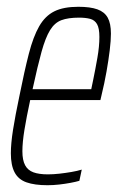

<svg xmlns="http://www.w3.org/2000/svg" viewBox="-20 -538 355 566"><path d="M120 8Q82 8 58 -0.5Q34 -9 23 -30Q12 -51 12 -86Q12 -115 18.5 -156Q25 -197 37 -254Q52 -329 65 -379.5Q78 -430 95.5 -460.5Q113 -491 140 -504.5Q167 -518 211 -518Q246 -518 267 -510.5Q288 -503 297.5 -486Q307 -469 307 -439Q307 -419 303.5 -390Q300 -361 294 -327Q288 -293 279 -256L276 -243H69Q58 -192 52 -155Q46 -118 46 -92Q46 -66 54 -51Q62 -36 78.5 -30Q95 -24 121 -24Q137 -24 155 -26Q173 -28 190.5 -31Q208 -34 221 -38L214 -5Q204 -2 188 1Q172 4 154.5 6Q137 8 120 8ZM76 -275H249L255 -304Q261 -333 267 -367Q273 -401 273 -429Q273 -455 266 -467Q259 -479 245.5 -482.5Q232 -486 213 -486Q181 -486 161 -478.5Q141 -471 127.5 -449Q114 -427 102.5 -385.5Q91 -344 76 -275Z"/></svg>

Font: Saira UltraCondensed Thin
Style: Italic
Weight: 250
Width: 1
Italic angle: -12°
Designer: Hector Gatti with collaboration of the Omnibus-Type team
Foundry: Omnibus-Type
Version: Version 1.101